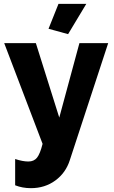

<svg xmlns="http://www.w3.org/2000/svg" viewBox="-20 -750 592 1001"><path d="M285 -730 233 -600 335 -572 430 -730ZM141 231Q214 231 268.5 191Q323 151 344 85L544 -525H394L289 -137L167 -525H2L202 0Q189 52 173 72Q157 92 128 92Q98 92 59 79V216Q97 231 141 231Z"/></svg>

Font: RT Raleway ExtraBold
Style: Regular
Weight: 400
Designer: Matt McInerney, Pablo Impallari, Rodrigo Fuenzalida — Edited by Milan Moffatt in April 2016
Foundry: Matt McInerney, Pablo Impallari, Rodrigo Fuenzalida — Edited by Milan Moffatt in April 2016
Version: Version 3.001